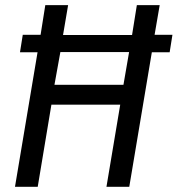

<svg xmlns="http://www.w3.org/2000/svg" viewBox="-20 -718 683 738"><path d="M389.2 0H476.9L563.6 -517H632.1L642.8 -584.2H574.2L593.8 -698.2H506L487.6 -583.5H222.3L241.8 -698.2H154.1L136 -584.2H67.5L56.8 -517H124.3L37.6 0H125L177.6 -315.7H442.1ZM189.3 -392 212 -517.8H476.2L454.5 -392Z"/></svg>

Font: Margiela Mono Italic Text It
Style: Regular
Weight: 400
Designer: Mike Abbink, Paul van der Laan, Pieter van Rosmalen
Foundry: Bold Monday
Version: Version 2.003 2021